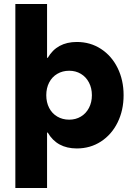

<svg xmlns="http://www.w3.org/2000/svg" viewBox="-20 -727 667 958"><path d="M56.6 -707H214.8V-438.5H218.3Q264.2 -517.6 363.3 -517.6Q430.7 -517.6 483.9 -482.9Q537.1 -448.2 566.9 -387.7Q596.7 -327.1 596.7 -252Q596.7 -176.8 566.9 -116.2Q537.1 -55.7 483.9 -21Q430.7 13.7 363.3 13.7Q264.2 13.7 218.3 -65.4H214.8V210.9H56.6ZM438.5 -252Q438.5 -287.6 423.8 -315.4Q409.2 -343.3 383.5 -358.6Q357.9 -374 325.2 -374Q292 -374 265.9 -358.6Q239.7 -343.3 225.3 -315.4Q210.9 -287.6 210.9 -252Q210.9 -216.3 225.3 -188.5Q239.7 -160.6 265.9 -145.3Q292 -129.9 325.2 -129.9Q357.9 -129.9 383.5 -145.3Q409.2 -160.6 423.8 -188.5Q438.5 -216.3 438.5 -252Z"/></svg>

Font: Wanted Sans ExtraBold
Style: Regular
Weight: 800
Designer: Original Design by Kil Hyung-jin and Kang Hanbin, Wanted Lab, Inc; Hangeul from Source Han Sans by Jang Soo-young and Ka
Foundry: Wanted Lab, Inc.
Version: Version 1.003